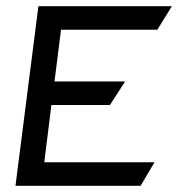

<svg xmlns="http://www.w3.org/2000/svg" viewBox="-20 -600 575 620"><path d="M177 -504H488L535 -580H104L30 0H434L479 -76H123L146 -261H335L384 -337H156Z"/></svg>

Font: Charger
Style: BdIt
Weight: 400
Designer: Jasper
Foundry: Cannot Into Space Fonts
Version: Version 0.98